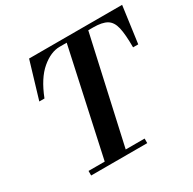

<svg xmlns="http://www.w3.org/2000/svg" viewBox="-164 -924 1100 1094"><g transform="rotate(-30 386.0 -377.0)"><path d="M233 0 397 -754H539L371 0ZM133 0V-30H502V0ZM88 -513 160 -754H772L739 -513H705Q705 -598 694.5 -643.5Q684 -689 654 -707Q624 -725 565 -725H344Q286 -725 225.5 -674Q165 -623 122 -513Z"/></g></svg>

Font: Libre Bodoni SemiBold
Style: Italic
Weight: 600
Italic angle: -13°
Version: Version 2.003